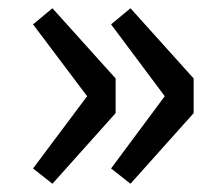

<svg xmlns="http://www.w3.org/2000/svg" viewBox="-20 -516 541 465"><path d="M107 -71 260 -242V-326L107 -496L60 -457L191 -283L60 -108ZM296 -71 449 -242V-326L296 -496L249 -457L379 -283L249 -108Z"/></svg>

Font: Genne Gothic Medium
Style: Regular
Weight: 500
Designer: Ryoko NISHIZUKA (kana & ideographs); Paul D. Hunt (Latin, Greek & Cyrillic); Wenlong ZHANG (bopomofo); Sandoll Communica
Foundry: Adobe Systems Incorporated
Version: Version 1.004;PS 1.004;hotconv 16.6.51;makeotf.lib2.5.65220